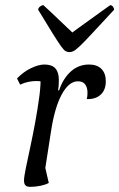

<svg xmlns="http://www.w3.org/2000/svg" viewBox="-20 -712 462 744"><path d="M97 12Q84 12 78.5 6Q73 0 73 -12Q73 -26 80 -60Q87 -94 97 -140.5Q107 -187 116.5 -238.5Q126 -290 132.5 -339Q139 -388 137 -426L153 -392Q152 -394 142 -396Q132 -398 121 -398Q107 -398 91 -395Q75 -392 58 -384L46 -408Q71 -434 100.5 -448Q130 -462 152 -462Q181 -462 194.5 -447Q208 -432 208 -403Q208 -394 207.5 -384Q207 -374 205 -362H209Q225 -409 255 -435.5Q285 -462 325 -462Q356 -462 373 -445Q390 -428 390 -397Q390 -364 370.5 -345.5Q351 -327 316 -328Q318 -335 318.5 -341Q319 -347 319 -353Q319 -373 310 -385Q301 -397 282 -397Q247 -397 219.5 -346.5Q192 -296 178 -205L152 -38L149 -90L169 -3Q156 4 136.5 8Q117 12 97 12ZM249 -510Q241 -510 234 -514Q227 -518 216 -533.5Q205 -549 184 -582.5Q163 -616 128 -674Q128 -681 135 -686.5Q142 -692 148 -692Q179 -664 203 -640.5Q227 -617 242.5 -603Q258 -589 260 -586Q269 -593 288 -606.5Q307 -620 329 -636Q351 -652 372 -667Q393 -682 407 -692Q413 -692 417.5 -686.5Q422 -681 422 -674Q368 -616 337 -582.5Q306 -549 289.5 -533.5Q273 -518 265 -514Q257 -510 249 -510Z"/></svg>

Font: Petrona
Style: Italic
Weight: 400
Italic angle: -9°
Designer: Ringo R. Seeber
Foundry: Ringo R. Seeber
Version: Version 2.001; ttfautohint (v1.8.3)